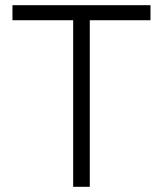

<svg xmlns="http://www.w3.org/2000/svg" viewBox="-20 -720 628 740"><path d="M262 0V-642H28V-700H560V-642H326V0Z"/></svg>

Font: Space 7353
Style: Regular
Weight: 400
Designer: Christine Claussen + Ruben Lyon  (Space 7353)
Version: Version 1.000;FEAKit 1.0